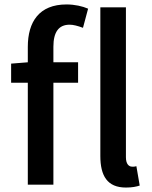

<svg xmlns="http://www.w3.org/2000/svg" viewBox="-20 -830 683 863"><path d="M105 -619V-550L30 -544V-458H105V0H220V-458H331V-550H220V-620C220 -686 244 -719 293 -719C309 -719 329 -714 353 -705L376 -791C351 -802 316 -810 279 -810C156 -810 105 -732 105 -619ZM608 4 593 -83C582 -80 580 -81 573 -81C560 -81 546 -92 546 -123V-797H431V-129C431 -40 462 13 546 13C574 13 593 9 608 4Z"/></svg>

Font: Spoqa Han Sans Neo Medium
Style: Regular
Weight: 500
Designer: [Spoqa Han Sans Neo] Dong-huui Kim ___ Younghwa Kang ___ Yujin Lee ___ [Noto Sans] Ryoko NISHIZUKA ____ (kana & ideograp
Foundry: Spoqa (http://www.spoqa-han-sans.com)
Version: Version 1.100;hotconv 1.0.109;makeotfexe 2.5.65596